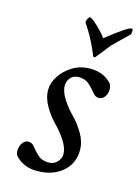

<svg xmlns="http://www.w3.org/2000/svg" viewBox="-100 -675 536 739"><g transform="rotate(15 168.5 -306.0)"><path d="M121.1 5.9Q65.4 5.9 33.2 -31.2Q28.3 -39.1 28.3 -49.8Q28.3 -67.4 37.6 -81.1Q46.9 -94.7 61.5 -94.7Q75.2 -94.7 85.9 -81.1Q96.7 -66.4 112.8 -51.8Q128.9 -37.1 155.3 -37.1Q176.8 -37.1 189.9 -51.3Q203.1 -65.4 203.1 -82Q203.1 -107.4 184.1 -136.2Q165 -165 142.6 -187.5Q120.1 -210 101.1 -242.2Q82 -274.4 82 -307.6Q82 -335 100.1 -362.8Q118.2 -390.6 148.9 -409.2Q179.7 -427.7 217.8 -427.7Q273.4 -427.7 305.7 -390.6Q310.5 -377.9 310.5 -370.1Q310.5 -352.5 301.3 -339.8Q292 -327.1 277.3 -327.1Q263.7 -327.1 252.9 -341.8Q242.2 -355.5 226.1 -370.1Q210 -384.8 183.6 -384.8Q163.1 -384.8 151.4 -371.1Q139.6 -357.4 139.6 -339.8Q139.6 -314.5 158.7 -285.6Q177.7 -256.8 200.2 -234.4Q222.7 -211.9 241.7 -179.7Q260.7 -147.5 260.7 -114.3Q260.7 -60.5 221.7 -27.3Q182.6 5.9 121.1 5.9ZM220.7 -473.6Q216.8 -473.6 213.9 -482.4Q204.1 -506.8 190.4 -533.2Q186.5 -541 181.2 -550.8Q175.8 -560.5 168.9 -571.3Q162.1 -582 158.2 -587.9Q154.3 -593.8 153.3 -595.7Q158.2 -618.2 166 -618.2Q170.9 -618.2 183.6 -607.9Q196.3 -597.7 210.9 -582.5Q225.6 -567.4 235.4 -553.7Q316.4 -618.2 332 -618.2Q339.8 -618.2 335 -595.7Q325.2 -585.9 308.1 -569.8Q291 -553.7 273.4 -536.1Q268.6 -530.3 257.8 -517.1Q247.1 -503.9 230.5 -482.4Q224.6 -473.6 220.7 -473.6Z"/></g></svg>

Font: Crimson Text
Style: Italic
Weight: 400
Italic angle: -11°
Designer: Sebastian Kosch
Foundry: Sebastian Kosch
Version: Version 1.100; ttfautohint (v1.8.4)